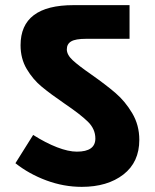

<svg xmlns="http://www.w3.org/2000/svg" viewBox="-20 -716 602 747"><path d="M40 -81 109 -191Q158 -160 202 -143Q246 -126 279 -126Q351 -126 351 -177Q351 -214 322 -242.5Q293 -271 231 -313Q177 -350 142.5 -378.5Q108 -407 84 -447.5Q60 -488 60 -540Q60 -696 266 -696H484V-565H315Q274 -565 257 -555Q240 -545 240 -524Q240 -503 262.5 -482Q285 -461 334 -427Q391 -387 429 -354.5Q467 -322 494.5 -275.5Q522 -229 522 -172Q522 -85 460 -37Q398 11 298 11Q228 11 160.5 -14Q93 -39 40 -81Z"/></svg>

Font: FiraGO Heavy
Style: Regular
Weight: 900
Designer: bBox Type
Foundry: bBox Type GmbH
Version: Version 1.001